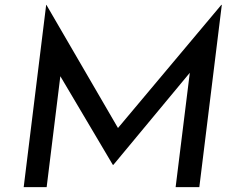

<svg xmlns="http://www.w3.org/2000/svg" viewBox="-20 -766 969 786"><path d="M888 -746 796 0H699L757 -468L444 -91H442L227 -454L171 0H77L169 -746H170L463 -242L886 -746Z"/></svg>

Font: Josefin Sans
Style: Italic
Weight: 400
Italic angle: -7°
Designer: Santiago Orozco
Foundry: Typemade
Version: Version 2.000